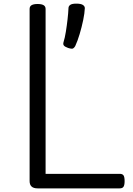

<svg xmlns="http://www.w3.org/2000/svg" viewBox="-20 -1037 734 1057"><path d="M187 0Q143 0 143 -40V-988Q143 -1002 154 -1008.5Q165 -1015 187 -1015Q209 -1015 220 -1008.5Q231 -1002 231 -988V-80H639Q654 -80 660 -71.5Q666 -63 666 -40Q666 -18 660 -9Q654 0 639 0ZM355 -773Q338 -779 332 -786Q326 -793 330 -806Q337 -828 342.5 -862Q348 -896 352 -931.5Q356 -967 357 -992Q357 -1003 366.5 -1010Q376 -1017 400 -1017Q425 -1017 436 -1010Q447 -1003 447 -992Q446 -965 438 -926.5Q430 -888 418.5 -849.5Q407 -811 394 -783Q390 -776 383.5 -771Q377 -766 355 -773Z"/></svg>

Font: Playwrite ES Deco
Style: Regular
Weight: 400
Designer: Veronika Burian, José Scaglione
Foundry: TypeTogether
Version: Version 1.002